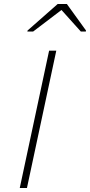

<svg xmlns="http://www.w3.org/2000/svg" viewBox="-20 -942 451 962"><path d="M79 0 226 -688H262L115 0ZM117 -784 118 -789 269 -922H315L411 -789L410 -784H385L288 -892L146 -784Z"/></svg>

Font: Saira Expanded Thin
Style: Italic
Weight: 250
Width: 7
Italic angle: -12°
Designer: Hector Gatti with collaboration of the Omnibus-Type team
Foundry: Omnibus-Type
Version: Version 1.101